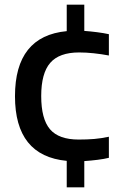

<svg xmlns="http://www.w3.org/2000/svg" viewBox="-20 -680 545 820"><path d="M265 7Q44 -14 44 -269Q44 -526 265 -547V-660H340V-548Q367 -546 394.5 -542.5Q422 -539 445 -534V-443Q413 -449 380.5 -452.5Q348 -456 318 -456Q233 -456 194.5 -411.5Q156 -367 156 -270Q156 -172 193.5 -128Q231 -84 316 -84Q353 -84 382.5 -86.5Q412 -89 445 -96V-6Q425 -1 397 2.5Q369 6 340 8V120H265Z"/></svg>

Font: EncodeSans
Style: Medium
Weight: 500
Designer: Pablo Impallari, Andres Torresi
Foundry: Pablo Impallari, Andres Torresi
Version: Version 1.000; ttfautohint (v1.4.1)